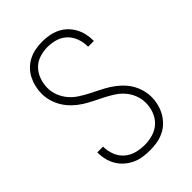

<svg xmlns="http://www.w3.org/2000/svg" viewBox="-221 -838 941 941"><g transform="rotate(-45 250.0 -367.5)"><path d="M249 8Q225 8 201 4.5Q177 1 155 -9Q133 -19 114.5 -35Q96 -51 83.5 -71.5Q71 -92 65 -115.5Q59 -139 59 -163Q59 -165 59 -166Q59 -167 59 -168H99Q99 -167 99 -166Q99 -165 99 -164Q99 -136 110 -108.5Q121 -81 142.5 -62.5Q164 -44 192 -36.5Q220 -29 249 -29Q278 -29 307 -37.5Q336 -46 357 -66Q378 -86 388.5 -114Q399 -142 399 -172Q399 -199 389 -225Q379 -251 361.5 -271.5Q344 -292 321 -307Q298 -322 273.5 -334.5Q249 -347 224.5 -359Q200 -371 177 -385.5Q154 -400 134 -419Q114 -438 99.5 -461Q85 -484 77 -510.5Q69 -537 69 -564Q69 -588 74.5 -611.5Q80 -635 91 -656.5Q102 -678 119 -695Q136 -712 157.5 -723Q179 -734 203 -738.5Q227 -743 251 -743Q275 -743 298 -739Q321 -735 342.5 -725Q364 -715 381.5 -698.5Q399 -682 410.5 -661.5Q422 -641 427.5 -618Q433 -595 433 -571Q433 -570 433 -569Q433 -568 433 -566H393Q393 -567 393 -568Q393 -569 393 -570Q393 -598 383 -625Q373 -652 353 -671Q333 -690 306 -698Q279 -706 251 -706Q223 -706 195 -697Q167 -688 147.5 -667.5Q128 -647 118.5 -619.5Q109 -592 109 -564Q109 -536 119 -510.5Q129 -485 146.5 -464Q164 -443 187 -428Q210 -413 234 -400.5Q258 -388 282.5 -376Q307 -364 330 -349.5Q353 -335 373.5 -316Q394 -297 408.5 -274.5Q423 -252 431 -225.5Q439 -199 439 -172Q439 -147 433 -123Q427 -99 415 -77.5Q403 -56 385 -38.5Q367 -21 344.5 -10.5Q322 0 298 4Q274 8 249 8Z"/></g></svg>

Font: Iosevka SS04 Extralight
Style: Regular
Weight: 200
Monospace: yes
Designer: Belleve Invis
Foundry: Belleve Invis
Version: Version 19.0.0; ttfautohint (v1.8.4)